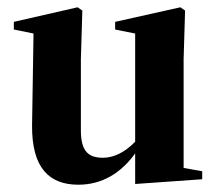

<svg xmlns="http://www.w3.org/2000/svg" viewBox="-20 -492 597 527"><path d="M351 13 535 0V-22L484 -31V-330L488 -463L475 -472L296 -432V-411L351 -400V-103C321 -72 290 -59 263 -59C224 -59 202 -75 202 -134V-330L206 -463L193 -472L18 -432V-411L72 -400L68 -148C67 -30 116 15 195 15C261 15 313 -18 351 -71Z"/></svg>

Font: Source Serif 4 Display
Style: Bold
Weight: 700
Designer: Frank Grießhammer
Foundry: Adobe Systems Incorporated
Version: Version 4.004;hotconv 1.0.117;makeotfexe 2.5.65602